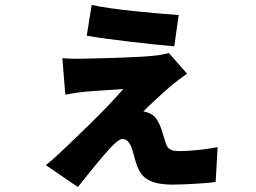

<svg xmlns="http://www.w3.org/2000/svg" viewBox="-20 -682 1040 779"><path d="M352 -662 332 -537C417 -522 603 -501 687 -494L705 -621C618 -627 434 -643 352 -662ZM739 -383 665 -467C655 -464 628 -458 614 -457C544 -448 359 -445 320 -444C290 -443 253 -444 233 -446L245 -298C262 -301 293 -307 327 -310C370 -314 446 -318 480 -321C417 -245 270 -106 220 -59C195 -36 183 -25 166 -12L296 77C356 1 401 -53 425 -79C444 -99 463 -118 477 -118C496 -118 508 -102 517 -74C523 -55 529 -26 539 -2C556 39 588 67 682 67C721 67 823 62 855 56L863 -85C822 -77 761 -69 704 -69C678 -69 662 -76 654 -97C647 -117 641 -140 634 -160C627 -182 613 -206 600 -215C587 -224 573 -228 562 -230C574 -244 640 -305 680 -339C695 -351 720 -370 739 -383Z"/></svg>

Font: Noto Sans T Chinese Black
Style: Bold
Weight: 900
Designer: Ryoko NISHIZUKA (kana & ideographs); Paul D. Hunt (Latin, Greek & Cyrillic); Wenlong ZHANG (bopomofo); Sandoll Communica
Foundry: Adobe Systems Incorporated
Version: Version 1.000;PS 1;hotconv 1.0.78;makeotf.lib2.5.61930